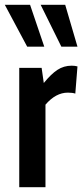

<svg xmlns="http://www.w3.org/2000/svg" viewBox="-31 -778 342 798"><path d="M49 -496H142L151 -433Q181 -470 207.5 -487.5Q234 -505 267 -505Q280 -505 291 -502L282 -389Q270 -393 251 -393Q201 -393 158 -343V0H49ZM82 -584 -11 -758H94L153 -584ZM224 -584 138 -758H240L291 -584Z"/></svg>

Font: Cabin Condensed SemiBold
Style: Regular
Weight: 600
Width: 3
Designer: Pablo Impallari
Foundry: Pablo Impallari. http://www.impallari.com Igino Marini. http://www.ikern.com
Version: Version 2.200